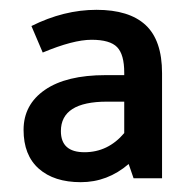

<svg xmlns="http://www.w3.org/2000/svg" viewBox="-20 -741 398 391"><path d="M59 -397.5C79.7 -379.2 108.2 -370 144.5 -370C180.8 -370 213.3 -382.3 242 -407L252 -378H310V-592C310 -636.7 298.8 -669.3 276.5 -690C254.2 -710.7 220.8 -721 176.5 -721C132.2 -721 88 -710 44 -688L67 -634C108.3 -651.3 141.5 -660 166.5 -660C191.5 -660 208.8 -655 218.5 -645C228.2 -635 233 -617.7 233 -593V-588H195C141.7 -588 100.5 -578 71.5 -558C42.5 -538 28 -510.8 28 -476.5C28 -442.2 38.3 -415.8 59 -397.5ZM104 -474C104 -514 135.3 -534 198 -534H233V-470C211 -444 184 -431 152 -431C120 -431 104 -445.3 104 -474Z"/></svg>

Font: Telex Regular
Style: Regular
Weight: 400
Designer: Andres Torresi
Foundry: Andres Torresi
Version: Version 1.001